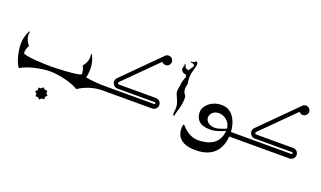

<svg xmlns="http://www.w3.org/2000/svg" viewBox="-116 -1618 4693 2811"><g transform="rotate(20 2231.0 -212.5)"><path d="M1404 -71C1326 -71 1210 -81 1119 -95C1129 -144 1134 -193 1134 -232C1134 -309 1115 -381 1081 -444H1067C1067 -444 1101 -348 1009 -242C1009 -242 1043 -204 1043 -119C1001 -79 598 -71 592 -71H590C479 -71 179 -81 141 -119C141 -204 175 -242 175 -242C83 -348 117 -444 117 -444H103C69 -381 50 -309 50 -232C50 -128 85 37 145 113C248 46 459 0 592 0C725 0 936 46 1039 113C1142 46 1273 0 1406 0V-71ZM650 320V280H610L582 252L554 280H514V320L486 348L514 376V416H554L582 444L610 416H650V376L678 348Z M2181 -163H1603C1592 -163 1587 -172 1586 -175C1585 -179 1582 -188 1589 -196L2088 -693C2101 -675 2122 -664 2146 -664C2186 -664 2220 -697 2220 -737C2220 -777 2186 -811 2146 -811C2134 -811 2123 -808 2113 -803C2108 -801 2104 -799 2100 -795L1546 -241C1522 -217 1514 -181 1528 -151C1540 -121 1570 -100 1603 -100H2181C2192 -100 2200 -92 2200 -82C2200 -79 2192 -71 2181 -71H1357C1340 -71 1326 -50 1326 -31C1326 -15 1340 0 1357 0H2181C2227 0 2263 -38 2263 -82C2263 -127 2227 -163 2181 -163Z M2419 -776 2403 -768 2412 -748C2412 -748 2397 -728 2397 -699C2397 -672 2426 -635 2478 -635L2481 -629L2478 -622L2488 -601C2488 -601 2455 -520 2455 -494C2455 -467 2438 -405 2438 -358C2438 -311 2507 -220 2507 -133C2507 -83 2499 -67 2499 -40C2499 -15 2522 0 2522 0C2522 -63 2579 -162 2579 -304C2579 -367 2535 -348 2535 -444C2535 -488 2546 -494 2546 -511C2546 -526 2527 -605 2544 -681C2561 -757 2579 -795 2579 -831C2579 -868 2553 -869 2548 -869L2529 -849L2494 -841L2482 -843L2483 -832C2483 -832 2482 -824 2495 -824C2510 -825 2541 -826 2542 -786L2488 -705L2440 -725Z M3545 -71H3382C3382 -82 3381 -92 3380 -103C3379 -113 3378 -122 3376 -132C3354 -266 3278 -397 3124 -397C2952 -397 2853 -276 2853 -193C2853 -81 2914 0 3081 0C3161 0 3242 -29 3311 -63C3299 147 3129 207 2969 207C2839 207 2744 111 2709 69C2702 62 2689 65 2688 75C2675 148 2666 357 2984 357C3319 357 3373 124 3382 0H3545ZM2993 -157C2993 -207 3036 -271 3128 -271C3200 -271 3306 -210 3311 -97C3247 -70 3181 -47 3140 -47C3040 -47 2993 -107 2993 -157Z M4320 -163H3742C3731 -163 3726 -172 3725 -175C3724 -179 3721 -188 3728 -196L4227 -693C4240 -675 4261 -664 4285 -664C4325 -664 4359 -697 4359 -737C4359 -777 4325 -811 4285 -811C4273 -811 4262 -808 4252 -803C4247 -801 4243 -799 4239 -795L3685 -241C3661 -217 3653 -181 3667 -151C3679 -121 3709 -100 3742 -100H4320C4331 -100 4339 -92 4339 -82C4339 -79 4331 -71 4320 -71H3496C3479 -71 3465 -50 3465 -31C3465 -15 3479 0 3496 0H4320C4366 0 4402 -38 4402 -82C4402 -127 4366 -163 4320 -163Z"/></g></svg>

Font: Am-Hal
Style: Regular
Weight: 400
Designer: Multible Designers
Foundry: Kief Type Foundry
Version: Version 1.000;PS 001.000;hotconv 1.0.88;makeotf.lib2.5.64775